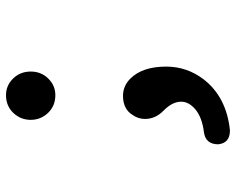

<svg xmlns="http://www.w3.org/2000/svg" viewBox="-93 -487 786 640"><g transform="rotate(-90 300.0 -167.0)"><path d="M302.5 -375.5Q267.5 -375.5 244 -399.5Q220.5 -424 220.5 -457.5Q220.5 -491.5 244 -516Q267.5 -540 302.5 -540Q335.5 -540 358.5 -516Q381.5 -492.5 381.5 -457.5Q381.5 -423 358.5 -399.5Q335.5 -375.5 302.5 -375.5ZM185.5 206.5Q143 206.5 139 167.5Q139 124.5 181 119.5Q228 113.5 254.5 92Q281 70 281 44Q281 15 252.5 -13.5Q223.5 -41 223.5 -77Q223.5 -99 236.5 -117.5Q256 -150 300.5 -150Q333.5 -150 358 -125.5Q398 -85.5 398 -6Q398 63.5 355 119.5Q296 195 185.5 206.5Z"/></g></svg>

Font: Maple Mono SC NF
Style: Regular
Weight: 400
Designer: subframe7536
Version: Version 4.2; ttfautohint (v1.8.4.7-5d5b-dirty);Nerd Fonts 6.